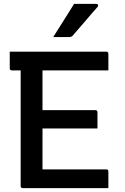

<svg xmlns="http://www.w3.org/2000/svg" viewBox="-20 -965 640 985"><path d="M97 0Q86 0 86 -11V-604H41Q30 -604 30 -615V-700H525Q536 -700 536 -689V-604H198V-400H469Q480 -400 480 -389V-306H198V-96H525Q536 -96 536 -85V0ZM360 -945H475Q481 -945 483 -940Q485 -935 481 -930Q462 -909 448.5 -893Q435 -877 422 -862Q409 -847 392.5 -828Q376 -809 352 -781Q346 -775 336 -775H253Q282 -820 306.5 -859.5Q331 -899 360 -945Z"/></svg>

Font: Recursive Mn Lnr St Med
Style: Regular
Weight: 500
Monospace: yes
Version: Version 1.079;hotconv 1.0.112;makeotfexe 2.5.65598; ttfautoh